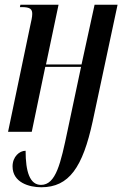

<svg xmlns="http://www.w3.org/2000/svg" viewBox="-20 -556 543 810"><path d="M154 234C272 234 329 149 371 -44L476 -536H379L324 -284H174L227 -536H66L64 -526H72C108 -526 116 -517 116 -497C116 -484 112 -468 107 -445L14 0H114L171 -274H322L265 -5C236 133 216 224 153 224C106 224 88 169 88 80C62 80 33 105 33 146C33 214 103 234 154 234Z"/></svg>

Font: Noto Serif Display ExtraCondensed Medium
Style: Italic
Weight: 500
Width: 2
Italic angle: -12°
Designer: Monotype Design Team
Foundry: Monotype Imaging Inc.
Version: Version 2.009